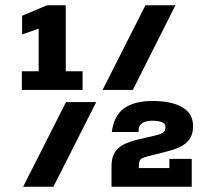

<svg xmlns="http://www.w3.org/2000/svg" viewBox="-20 -710 783 730"><path d="M63 -368V-439H127V-601L64 -579V-650L159 -690H230V-439H294V-368ZM68 0 231 -322H346L183 0ZM370 -368 533 -690H647L485 -368ZM404 0V-78Q404 -121 427 -144Q450 -167 507 -180L575 -196Q595 -201 602 -207.5Q609 -214 609 -227V-229Q609 -240 595.5 -245.5Q582 -251 560 -251Q535 -251 521 -242Q507 -233 507 -215V-208H405Q413 -270 451.5 -298Q490 -326 560 -326Q633 -326 673.5 -302Q714 -278 714 -231V-229Q714 -192 691 -169.5Q668 -147 611 -133L543 -116Q524 -111 516 -105.5Q508 -100 508 -78V-27L457 -71H624V-106H709V0Z"/></svg>

Font: Mozilla Headline ExtraLight
Style: Regular
Weight: 200
Designer: Studio DRAMA
Foundry: Studio DRAMA
Version: Version 1.000